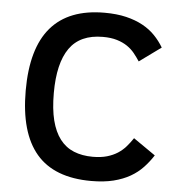

<svg xmlns="http://www.w3.org/2000/svg" viewBox="-51 -739 750 801"><g transform="rotate(5 324.0 -338.0)"><path d="M615.2 -115.2Q597.7 -87.9 575.4 -64.2Q553.2 -40.5 523.2 -23.2Q493.2 -5.9 453.1 4.2Q413.1 14.2 359.9 14.2Q205.1 14.2 130.1 -73.7Q55.2 -161.6 55.2 -337.9Q55.2 -515.1 130.4 -602.5Q205.6 -689.9 355 -689.9Q406.2 -689.9 445.8 -680.4Q485.4 -670.9 515.6 -654.3Q545.9 -637.7 567.6 -615Q589.4 -592.3 605 -565.9L514.2 -500Q503.4 -516.6 490.5 -532.7Q477.5 -548.8 459.2 -561.3Q440.9 -573.7 416 -581.3Q391.1 -588.9 356.9 -588.9Q261.7 -588.9 217.3 -525.9Q172.9 -462.9 172.9 -337.9Q172.9 -271 184.8 -223.6Q196.8 -176.3 220.2 -145.8Q243.7 -115.2 278.3 -101.1Q313 -86.9 357.9 -86.9Q391.6 -86.9 417 -94.2Q442.4 -101.6 461.7 -114Q481 -126.5 495.6 -143.3Q510.3 -160.2 522.9 -179.2Z"/></g></svg>

Font: Lorenzo Sans Medium
Style: Regular
Weight: 500
Foundry: Intel Corporation
Version: Version 1.00; ttfautohint (v1.5)